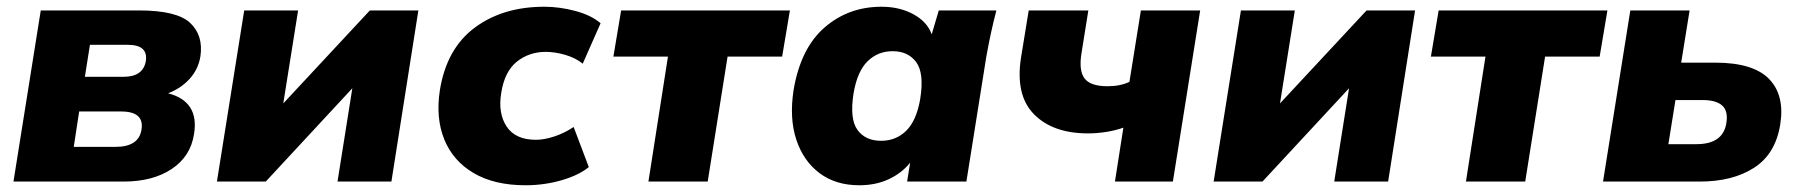

<svg xmlns="http://www.w3.org/2000/svg" viewBox="-20 -539 5342 570"><path d="M20 0 101 -508H393Q505 -508 544.5 -471Q584 -434 575 -372Q569 -334 543.5 -305.5Q518 -277 479 -262Q572 -238 556 -141Q546 -75 490 -37.5Q434 0 347 0ZM232 -311H347Q405 -311 413 -358Q420 -406 359 -406H247ZM199 -103H323Q392 -103 400 -154Q409 -208 340 -208H215Z M624 0 705 -508H865L821 -232L1078 -508H1222L1142 0H982L1026 -277L769 0Z M1273 0ZM1540 11Q1448 11 1386.5 -25Q1325 -61 1299 -125Q1273 -189 1286 -272Q1306 -395 1389.5 -457Q1473 -519 1596 -519Q1641 -519 1688 -506.5Q1735 -494 1763 -470L1710 -350Q1689 -367 1658.5 -376Q1628 -385 1600 -385Q1551 -385 1514.5 -356Q1478 -327 1468 -263Q1458 -203 1484 -163.5Q1510 -124 1571 -124Q1596 -124 1626 -134Q1656 -144 1683 -162L1728 -43Q1699 -19 1647.5 -4Q1596 11 1540 11Z M1905 0 1963 -371H1801L1824 -508H2325L2302 -371H2140L2081 0Z M2323 0ZM2531 11Q2461 11 2413 -25Q2365 -61 2344 -124.5Q2323 -188 2336 -272Q2357 -396 2428 -457.5Q2499 -519 2597 -519Q2651 -519 2692 -496.5Q2733 -474 2746 -437L2767 -508H2938Q2929 -474 2921.5 -439Q2914 -404 2908 -370L2849 0H2673L2682 -56Q2657 -25 2618.5 -7Q2580 11 2531 11ZM2596 -121Q2640 -121 2670.5 -151Q2701 -181 2712 -246Q2724 -322 2700 -354.5Q2676 -387 2630 -387Q2586 -387 2555.5 -357Q2525 -327 2514 -262Q2502 -186 2525.5 -153.5Q2549 -121 2596 -121Z M3290 0 3315 -160Q3289 -151 3262 -147Q3235 -143 3210 -143Q3106 -143 3050 -199.5Q2994 -256 3011 -367L3034 -508H3211L3191 -383Q3182 -330 3199.5 -306.5Q3217 -283 3268 -283Q3306 -283 3333 -296L3367 -508H3543L3462 0Z M3583 0 3664 -508H3824L3780 -232L4037 -508H4181L4101 0H3941L3985 -277L3728 0Z M4332 0 4390 -371H4228L4251 -508H4752L4729 -371H4567L4508 0Z M4739 0 4820 -508H4996L4971 -353H5072Q5185 -353 5232 -304.5Q5279 -256 5265 -169Q5251 -82 5187.5 -41Q5124 0 5026 0ZM4933 -111H5016Q5095 -111 5105 -173Q5111 -209 5093 -225.5Q5075 -242 5034 -242H4954Z"/></svg>

Font: Winston ExtraBold
Style: Italic
Weight: 800
Italic angle: -9°
Designer: Original fonts by Vernon Adams / Changes by Cristiano Sobral
Foundry: Original fonts by Vernon Adams / Changes by Cristiano Sobral
Version: Version 2.503;July 17, 2020;FontCreator 13.0.0.2655 64-bit